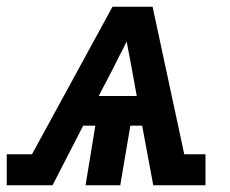

<svg xmlns="http://www.w3.org/2000/svg" viewBox="-62 -550 682 570"><path d="M-42 0V-92H33L272 -530H391L485 -92H548V0H393L360 -177H325L295 0H192L221 -177H185L94 0ZM231 -265H344L328 -353Q324 -372 321 -390Q318 -408 314 -427Q305 -408 295.5 -390Q286 -372 277 -353Z"/></svg>

Font: Iosevka Slab SmBdExObl
Style: Regular
Weight: 600
Width: 7
Italic angle: -9°
Monospace: yes
Designer: Belleve Invis
Foundry: Belleve Invis
Version: Version 11.1.0; ttfautohint (v1.8.3)